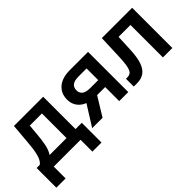

<svg xmlns="http://www.w3.org/2000/svg" viewBox="-12 -1100 1820 1820"><g transform="rotate(-45 898.0 -190.0)"><path d="M17.6 158.7V-105.5H60.5Q78.1 -118.7 89.8 -141.1Q101.6 -163.6 109.4 -194.1Q117.2 -224.6 122.3 -263.2Q127.4 -301.8 130.9 -347.7L147 -539.1H539.1V-105.5H623V158.7H501V0H141.6V158.7ZM191.4 -105.5H418.5V-435.5H255.9L248 -347.7Q241.7 -262.7 229.5 -202.6Q217.3 -142.6 191.4 -105.5Z M1140.6 0H1019.5V-438H913.6Q856.4 -438 830.6 -418Q804.7 -397.9 804.7 -359.4Q804.7 -321.3 831.1 -301.5Q857.4 -281.7 914.6 -281.7H1070.3V-188.5H901.9Q793.9 -188.5 736.8 -235.1Q679.7 -281.7 679.7 -360.4Q679.7 -441.4 736.1 -490.2Q792.5 -539.1 898.4 -539.1H1140.6ZM795.9 0H656.7L810.1 -244.6H945.8Z M1214.4 0V-104.5H1233.4Q1254.9 -104.5 1269.5 -113Q1284.2 -121.6 1293.5 -142.3Q1302.7 -163.1 1308.1 -200.2Q1313.5 -237.3 1315.9 -293.9L1325.2 -539.1H1731.4V0H1605V-435.1H1445.8L1438 -267.6Q1434.1 -173.3 1413.8 -114.3Q1393.6 -55.2 1355.2 -27.6Q1316.9 0 1258.3 0Z"/></g></svg>

Font: Inter 18pt SemiBold
Style: Regular
Weight: 600
Designer: Rasmus Andersson
Foundry: rsms
Version: Version 4.001;git-66647c0bb